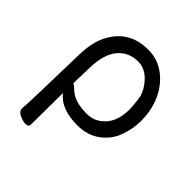

<svg xmlns="http://www.w3.org/2000/svg" viewBox="-189 -623 955 955"><g transform="rotate(45 289.0 -145.5)"><path d="M318.8 -49.8Q362.8 -49.8 395 -75.2Q454.1 -119.1 454.1 -215.8Q454.1 -236.8 448.5 -283Q442.9 -329.1 404.1 -372.1Q365.2 -415 315.9 -415Q250 -415 209.5 -366.9Q168.9 -318.8 167 -217.8L164.1 -109.9Q169.9 -109.9 192.9 -87.9Q233.9 -49.8 318.8 -49.8ZM138.2 201.2Q120.1 201.2 95.9 189.7Q71.8 178.2 71.8 158.2Q76.2 127 84 -229Q85.9 -324.2 118.2 -380.9Q178.2 -492.2 310.1 -492.2Q369.1 -492.2 416.5 -461.2Q463.9 -430.2 495.1 -377Q535.2 -307.1 535.2 -213.9Q535.2 -164.1 516.1 -107.9Q497.1 -51.8 447.5 -13.9Q397.9 23.9 327.1 23.9Q209 23.9 162.1 -40L160.2 184.1Q160.2 201.2 138.2 201.2Z"/></g></svg>

Font: LXGW WenKai Screen
Style: Regular
Weight: 400
Designer: LXGW / Fontworks Inc.
Foundry: LXGW / Fontworks Inc.
Version: Version 1.510;January 18,2025